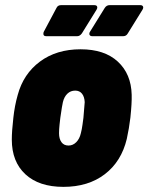

<svg xmlns="http://www.w3.org/2000/svg" viewBox="-20 -720 578 748"><path d="M26 -176Q26 -209 32 -261Q37 -308 49 -350Q71 -432 135.5 -480Q200 -528 294 -528Q387 -528 439 -480Q491 -432 493 -351Q494 -319 488 -262Q483 -220 474 -179Q453 -91 388.5 -41.5Q324 8 227 8Q132 8 79 -41Q26 -90 26 -176ZM295 -201Q299 -216 301.5 -235Q304 -254 305 -261Q309 -304 310 -322Q309 -343 299.5 -355Q290 -367 273 -367Q255 -367 242.5 -355Q230 -343 225 -322Q222 -310 215 -261Q214 -253 212 -234.5Q210 -216 210 -201Q210 -179 219.5 -166Q229 -153 247 -153Q264 -153 277 -166Q290 -179 295 -201ZM149 -588Q149 -594 151 -597L200 -689Q205 -700 218 -700H347Q359 -700 359 -691Q359 -687 356 -682L299 -590Q291 -579 281 -579H160Q149 -579 149 -588ZM328 -588Q328 -593 331 -597L388 -689Q395 -700 407 -700H527Q532 -700 535 -697.5Q538 -695 538 -691Q538 -687 535 -682L478 -590Q472 -579 460 -579H339Q334 -579 331 -581.5Q328 -584 328 -588Z"/></svg>

Font: Barlow Semi Condensed Black
Style: Italic
Weight: 900
Width: 4
Italic angle: -7°
Designer: Jeremy Tribby
Foundry: Tribby Type
Version: Version 1.408